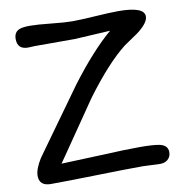

<svg xmlns="http://www.w3.org/2000/svg" viewBox="-84 -815 861 917"><g transform="rotate(-10 346.5 -356.0)"><path d="M618.2 -610.8 552.2 -565.9Q463.4 -497.1 351.1 -345.7L179.7 -96.2Q167.5 -77.6 155.8 -62L345.7 -69.3Q470.2 -75.2 536.1 -75.2Q600.6 -75.2 631.3 -69.3Q670.9 -61.5 672.4 -29.3Q673.3 -5.4 656.7 8.8Q642.1 21 620.1 21Q606 21 577.6 19.3Q549.3 17.6 535.2 17.6Q460.9 17.6 312.3 21.2Q163.6 24.9 89.4 24.9Q33.2 24.9 33.2 -24.4Q33.2 -56.6 63.5 -105.5L115.7 -178.2L292 -423.3Q400.9 -567.4 494.6 -647L323.7 -637.2H126.5Q121.1 -637.2 110.6 -636.5Q100.1 -635.7 95.2 -635.7Q43.5 -635.7 43.5 -686Q43.5 -719.2 69.8 -730Q85.9 -736.8 123 -736.8Q156.7 -736.8 223.4 -729.7Q290 -722.7 323.7 -722.7Q361.3 -722.7 436.3 -727.5Q511.2 -732.4 549.3 -732.4Q674.8 -732.4 674.8 -685.1Q674.8 -652.8 618.2 -610.8Z"/></g></svg>

Font: Righma Çiddhi
Style: Regular
Weight: 400
Designer: R.S. Wihananto
Foundry: R.S. Wihananto
Version: Version 2.0.1